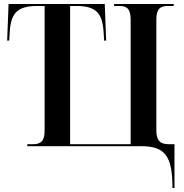

<svg xmlns="http://www.w3.org/2000/svg" viewBox="-20 -734 925 964"><path d="M846 210H856V-10H828C790 -10 765 -23 765 -79V-635C765 -690 784 -704 824 -704H852V-714H553V-704H579C617 -704 636 -690 636 -635V-10H332V-704H363C459 -704 494 -671 500 -575L503 -530H513L506 -714H23L16 -530H26L29 -575C35 -671 70 -704 168 -704H204V-78C204 -24 184 -10 145 -10H117V0H689C807 0 846 47 846 210Z"/></svg>

Font: Noto Serif Display SemiCondensed SemiBold
Style: Regular
Weight: 600
Width: 4
Designer: Monotype Design Team
Foundry: Monotype Imaging Inc.
Version: Version 2.009